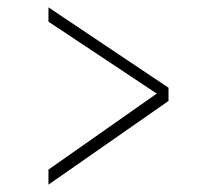

<svg xmlns="http://www.w3.org/2000/svg" viewBox="-20 -559 570 523"><path d="M407 -304 112 -500V-539L439 -320V-284L112 -56V-97Z"/></svg>

Font: TypoPRO Titillium Maps
Style: 1 wt
Weight: 100
Designer: Campivisivi
Foundry: Accademia di Belle Arti di Urbino and students of MA course of Visual design
Version: Version 001.001